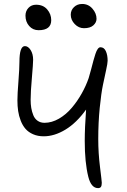

<svg xmlns="http://www.w3.org/2000/svg" viewBox="-20 -947 648 979"><path d="M408.2 -803.2Q381.3 -803.2 361.1 -824.2Q340.8 -845.2 340.8 -872.1Q340.8 -895 357.4 -910.9Q374 -926.8 398.9 -926.8Q430.7 -926.8 451.4 -902.8Q472.2 -878.9 472.2 -851.1Q472.2 -832.5 456.1 -817.9Q439.9 -803.2 408.2 -803.2ZM176.8 -793Q147.5 -793 128.7 -814.5Q109.9 -835.9 109.9 -867.2Q109.9 -890.6 125 -906.7Q140.1 -922.9 164.1 -922.9Q200.2 -922.9 220.7 -898.9Q241.2 -875 241.2 -844.2Q241.2 -793 176.8 -793ZM480 12.2Q444.8 12.2 430.2 -45.9Q412.1 -118.2 412.1 -229Q412.1 -293.5 418.9 -388.2Q370.1 -320.3 313.7 -286.1Q257.3 -252 203.1 -252Q172.4 -252 148.7 -262.5Q125 -272.9 110.1 -290Q95.2 -307.1 85.7 -331.5Q76.2 -356 72.5 -381.1Q68.8 -406.2 68.8 -435.1Q68.8 -466.3 74 -532.5Q79.1 -598.6 79.1 -630.9Q79.1 -711.9 106.9 -711.9Q123.5 -711.9 136.2 -691.9Q148.9 -671.9 148.9 -642.1Q148.9 -622.6 142.6 -550.3Q136.2 -478 136.2 -438Q136.2 -415.5 139.4 -396.5Q142.6 -377.4 149.9 -359.4Q157.2 -341.3 171.9 -331.1Q186.5 -320.8 207 -320.8Q244.1 -320.8 280.8 -342Q317.4 -363.3 346.2 -397.5Q375 -431.6 396.7 -470.5Q418.5 -509.3 432.1 -548.8Q438 -567.9 444.8 -594Q451.7 -620.1 456.3 -637.7Q460.9 -655.3 466.6 -672.1Q472.2 -689 478.5 -697.5Q484.9 -706.1 492.2 -706.1Q510.7 -706.1 519.8 -686Q528.8 -666 528.8 -637.2Q528.8 -625 521.2 -590.3Q513.7 -555.7 504.9 -513.9Q496.1 -472.2 488.5 -397Q481 -321.8 481 -237.8Q481 -167 490 -94.7Q499 -22.5 499 -15.1Q499 -0.5 494.6 5.9Q490.2 12.2 480 12.2Z"/></svg>

Font: Shantell Sans Normal
Style: Regular
Weight: 300
Designer: Stephen Nixon, Anya Danilova, Shantell Martin
Foundry: Arrow Type
Version: Version 1.006;[559af2be0]